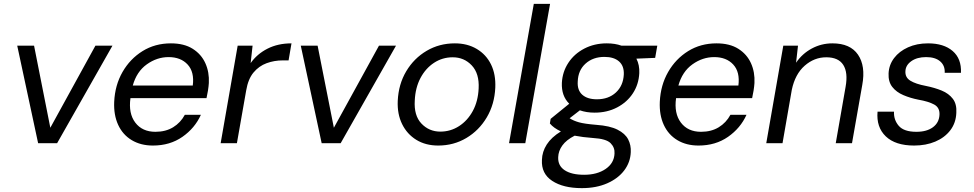

<svg xmlns="http://www.w3.org/2000/svg" viewBox="-20 -740 5032 992"><path d="M177 0 69 -504H156L240 -80L473 -504H561L275 0Z M770 12Q707 12 660.5 -16Q614 -44 590.5 -95Q567 -146 570 -214Q574 -300 613 -368Q652 -436 716.5 -476Q781 -516 863 -516Q931 -516 975.5 -488Q1020 -460 1041 -413.5Q1062 -367 1059 -311Q1058 -294 1054.5 -272Q1051 -250 1047 -233H654Q643 -154 679 -106.5Q715 -59 783 -59Q836 -59 874.5 -82.5Q913 -106 935 -147H1018Q987 -78 922.5 -33Q858 12 770 12ZM851 -445Q791 -445 738.5 -407.5Q686 -370 666 -298H976Q985 -368 949.5 -406.5Q914 -445 851 -445Z M1120 0 1208 -504H1285L1275 -414Q1308 -461 1362 -488.5Q1416 -516 1486 -516L1471 -428H1441Q1397 -428 1357.5 -413.5Q1318 -399 1290 -365.5Q1262 -332 1252 -273L1204 0Z M1642 0 1534 -504H1621L1705 -80L1938 -504H2026L1740 0Z M2244 12Q2179 12 2131 -17.5Q2083 -47 2057.5 -99Q2032 -151 2035 -219Q2039 -305 2079 -372Q2119 -439 2184.5 -477.5Q2250 -516 2330 -516Q2395 -516 2443.5 -487Q2492 -458 2517 -407Q2542 -356 2539 -287Q2535 -201 2495 -133.5Q2455 -66 2389.5 -27Q2324 12 2244 12ZM2255 -60Q2308 -60 2352 -88.5Q2396 -117 2423 -167Q2450 -217 2453 -283Q2457 -360 2417.5 -402Q2378 -444 2319 -444Q2266 -444 2222.5 -415.5Q2179 -387 2152.5 -337Q2126 -287 2123 -221Q2118 -143 2157.5 -101.5Q2197 -60 2255 -60Z M2610 0 2738 -720H2822L2694 0Z M3052 -158Q3010 -158 2976 -170L2923 -129Q2943 -116 2971.5 -108Q3000 -100 3061 -95Q3131 -90 3170.5 -70Q3210 -50 3225.5 -20Q3241 10 3239 46Q3237 98 3205.5 140Q3174 182 3117.5 207Q3061 232 2986 232Q2890 232 2833 194.5Q2776 157 2780 86Q2781 44 2805 6.5Q2829 -31 2878 -61Q2859 -70 2845 -80Q2831 -90 2821 -102L2825 -126L2921 -204Q2880 -245 2883 -312Q2886 -369 2916.5 -415.5Q2947 -462 2999 -489Q3051 -516 3115 -516Q3158 -516 3191 -504H3376L3365 -441L3268 -437Q3285 -404 3283 -362Q3280 -304 3250 -258Q3220 -212 3168.5 -185Q3117 -158 3052 -158ZM3064 -227Q3124 -227 3162 -262Q3200 -297 3203 -355Q3205 -399 3178.5 -422.5Q3152 -446 3103 -446Q3044 -446 3005.5 -411.5Q2967 -377 2965 -319Q2962 -274 2988.5 -250.5Q3015 -227 3064 -227ZM2864 72Q2862 116 2897.5 139.5Q2933 163 2998 163Q3065 163 3109 133Q3153 103 3155 53Q3157 22 3134.5 -0.5Q3112 -23 3044 -27Q2990 -31 2949 -39Q2906 -17 2885.5 11.5Q2865 40 2864 72Z M3589 12Q3526 12 3479.5 -16Q3433 -44 3409.5 -95Q3386 -146 3389 -214Q3393 -300 3432 -368Q3471 -436 3535.5 -476Q3600 -516 3682 -516Q3750 -516 3794.5 -488Q3839 -460 3860 -413.5Q3881 -367 3878 -311Q3877 -294 3873.5 -272Q3870 -250 3866 -233H3473Q3462 -154 3498 -106.5Q3534 -59 3602 -59Q3655 -59 3693.5 -82.5Q3732 -106 3754 -147H3837Q3806 -78 3741.5 -33Q3677 12 3589 12ZM3670 -445Q3610 -445 3557.5 -407.5Q3505 -370 3485 -298H3795Q3804 -368 3768.5 -406.5Q3733 -445 3670 -445Z M3939 0 4027 -504H4103L4093 -416Q4125 -463 4174.5 -489.5Q4224 -516 4281 -516Q4373 -516 4413 -457.5Q4453 -399 4435 -301L4382 0H4298L4349 -292Q4362 -365 4337 -404.5Q4312 -444 4249 -444Q4187 -444 4137.5 -400.5Q4088 -357 4071 -276L4023 0Z M4703 12Q4606 12 4556.5 -35.5Q4507 -83 4514 -163H4599Q4597 -121 4623.5 -90Q4650 -59 4715 -59Q4768 -59 4800 -82.5Q4832 -106 4834 -147Q4836 -184 4806.5 -200Q4777 -216 4725 -225Q4684 -233 4647.5 -248.5Q4611 -264 4590 -291Q4569 -318 4571 -361Q4573 -405 4599.5 -440Q4626 -475 4671.5 -495.5Q4717 -516 4775 -516Q4856 -516 4902 -476.5Q4948 -437 4945 -364H4861Q4863 -401 4837.5 -423Q4812 -445 4765 -445Q4718 -445 4688.5 -424Q4659 -403 4658 -372Q4656 -340 4683.5 -323Q4711 -306 4764 -296Q4809 -287 4845.5 -272Q4882 -257 4903 -229.5Q4924 -202 4921 -157Q4919 -105 4890 -67Q4861 -29 4812.5 -8.5Q4764 12 4703 12Z"/></svg>

Font: DM Sans Italic
Style: Regular
Weight: 400
Italic angle: -10°
Designer: Colophon Foundry, Jonny Pinhorn
Foundry: Colophon Foundry
Version: Version 4.004; ttfautohint (v1.8.4.7-5d5b)